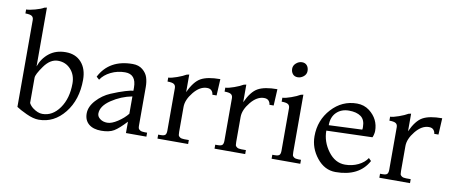

<svg xmlns="http://www.w3.org/2000/svg" viewBox="-68 -1040 3139 1332"><g transform="rotate(10 1502.0 -374.0)"><path d="M88 -48V-660Q88 -679 75.5 -687.5Q63 -696 30 -696V-724Q52 -724 92.5 -735Q133 -746 152 -758L170 -762V-348Q190 -406 237 -443Q284 -480 353.5 -480Q423 -480 463.5 -434.5Q504 -389 504 -312Q504 -171 430 -78.5Q356 14 248 14Q210 14 160.5 -9Q111 -32 88 -48ZM170 -268V-90Q179 -72 198 -57Q234 -30 266 -30Q338 -30 387 -99.5Q436 -169 436 -274Q436 -334 400.5 -373Q365 -412 310.5 -412Q256 -412 213 -351.5Q170 -291 170 -268Z M1005 0H861V-80Q811 -26 778 -6Q745 14 688.5 14Q632 14 600.5 -12.5Q569 -39 569 -87Q569 -135 610.5 -180.5Q652 -226 707.5 -249.5Q763 -273 805 -285.5Q847 -298 861 -298V-320Q861 -414 783 -414Q729 -414 682.5 -391Q636 -368 613 -332L593 -350Q660 -480 825 -480Q867 -480 894.5 -457.5Q922 -435 931.5 -405Q941 -375 941 -338V-68Q941 -55 943 -48Q945 -41 955.5 -34.5Q966 -28 987 -28H1005ZM861 -136V-258Q783 -243 716 -198Q649 -153 649 -100Q649 -79 669.5 -63.5Q690 -48 720.5 -48Q751 -48 793 -75.5Q835 -103 861 -136Z M1299 0H1083V-28H1099Q1126 -28 1133.5 -37Q1141 -46 1141 -66V-366Q1141 -385 1128.5 -393.5Q1116 -402 1083 -402V-430Q1103 -430 1143.5 -444.5Q1184 -459 1205 -472L1223 -476V-352Q1259 -431 1305 -456.5Q1351 -482 1441 -482L1435 -366H1405Q1405 -380 1394.5 -393Q1384 -406 1361 -406Q1311 -406 1267 -352Q1223 -298 1223 -248V-72Q1223 -56 1224.5 -49Q1226 -42 1236 -35Q1246 -28 1267 -28H1299Z M1701 0H1485V-28H1501Q1528 -28 1535.5 -37Q1543 -46 1543 -66V-366Q1543 -385 1530.5 -393.5Q1518 -402 1485 -402V-430Q1505 -430 1545.5 -444.5Q1586 -459 1607 -472L1625 -476V-352Q1661 -431 1707 -456.5Q1753 -482 1843 -482L1837 -366H1807Q1807 -380 1796.5 -393Q1786 -406 1763 -406Q1713 -406 1669 -352Q1625 -298 1625 -248V-72Q1625 -56 1626.5 -49Q1628 -42 1638 -35Q1648 -28 1669 -28H1701Z M1979.5 -696Q2002 -696 2014.5 -681Q2027 -666 2027 -642.5Q2027 -619 2008 -603.5Q1989 -588 1966.5 -588Q1944 -588 1931.5 -603Q1919 -618 1919 -640.5Q1919 -663 1938 -679.5Q1957 -696 1979.5 -696ZM2089 0H1887V-28H1903Q1930 -28 1937.5 -37Q1945 -46 1945 -66V-366Q1945 -385 1932.5 -393.5Q1920 -402 1887 -402V-430Q1907 -430 1947.5 -444.5Q1988 -459 2009 -472L2027 -476V-72Q2027 -56 2028.5 -49Q2030 -42 2040 -35Q2050 -28 2071 -28H2089Z M2551 -122 2569 -104Q2505 14 2339 14Q2262 14 2207.5 -54Q2153 -122 2153 -206Q2153 -319 2226.5 -399.5Q2300 -480 2405 -480Q2455 -480 2493 -451Q2561 -398 2561 -314Q2561 -302 2556.5 -285Q2552 -268 2549 -268L2227 -258Q2227 -180 2276 -114Q2325 -48 2395 -48Q2445 -48 2487.5 -68.5Q2530 -89 2551 -122ZM2237 -298 2471 -308Q2473 -308 2473 -326Q2473 -378 2442.5 -400Q2412 -422 2358.5 -422Q2305 -422 2271 -389Q2237 -356 2237 -298Z M2862 0H2646V-28H2662Q2689 -28 2696.5 -37Q2704 -46 2704 -66V-366Q2704 -385 2691.5 -393.5Q2679 -402 2646 -402V-430Q2666 -430 2706.5 -444.5Q2747 -459 2768 -472L2786 -476V-352Q2822 -431 2868 -456.5Q2914 -482 3004 -482L2998 -366H2968Q2968 -380 2957.5 -393Q2947 -406 2924 -406Q2874 -406 2830 -352Q2786 -298 2786 -248V-72Q2786 -56 2787.5 -49Q2789 -42 2799 -35Q2809 -28 2830 -28H2862Z"/></g></svg>

Font: Montaga
Style: Regular
Weight: 400
Designer: Alejandra Rodriguez
Foundry: Alejandra Rodriguez
Version: Version 1.001